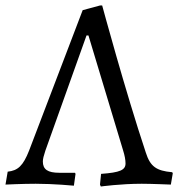

<svg xmlns="http://www.w3.org/2000/svg" viewBox="-35 -669 649 699"><path d="M332 10C332 10 404 0 481 0C515 0 587 3 587 3L594 -38L592 -42C534 -47 512 -63 496 -113C421 -338 337 -649 337 -649H329L266 -632L71 -121C49 -65 30 -48 -7 -44L-15 3C-15 3 47 0 95 0C161 0 234 7 234 7L240 -36L238 -40H181C139 -40 121 -52 121 -81C121 -90 124 -102 130 -120L280 -540H287L413 -122C419 -103 422 -87 422 -74C422 -50 402 -41 333 -36L329 3Z"/></svg>

Font: Alegreya SC
Style: Regular
Weight: 400
Designer: Juan Pablo del Peral
Foundry: Huerta Tipografica
Version: Version 2.007;PS 002.007;hotconv 1.0.88;makeotf.lib2.5.64775